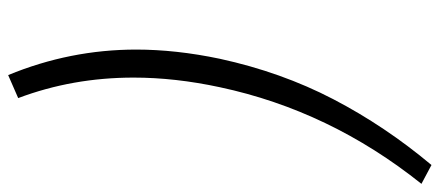

<svg xmlns="http://www.w3.org/2000/svg" viewBox="-404 -540 1052 459"><g transform="rotate(-90 121.5 -310.0)"><path d="M-43 196 -88 172Q87 -47 143 -310Q166 -417 166 -516Q166 -662 117 -792L172 -816Q233 -668 233 -510Q233 -415 211 -310Q179 -163 114.5 -39Q50 85 -43 196Z"/></g></svg>

Font: l_WÎeÑOS 300W
Style: Regular
Weight: 300
Designer: R?O
Version: Version 2.00 June 21, 2023